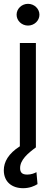

<svg xmlns="http://www.w3.org/2000/svg" viewBox="-27 -770 284 1003"><path d="M93.8 213.1C127.8 213.1 153.4 201.7 169 191.8L163.4 129.3C153.4 134.9 136.4 142 115.1 142C86.6 142 78.1 129.3 78.1 108C78.1 65.3 117.9 31.2 160.5 0V-545.5H76.7V-5.7C16.7 32.3 -7.1 76.3 -7.1 119.3C-7.1 180.4 35.5 213.1 93.8 213.1ZM59.7 -693.2C59.7 -661.9 86.6 -636.4 119.3 -636.4C152 -636.4 179 -661.9 179 -693.2C179 -724.4 152 -750 119.3 -750C86.6 -750 59.7 -724.4 59.7 -693.2Z"/></svg>

Font: Margiela Sans
Style: Regular
Weight: 400
Designer: Stefan Endress, Andreas Faust
Version: Version 1.100;FEAKit 1.0